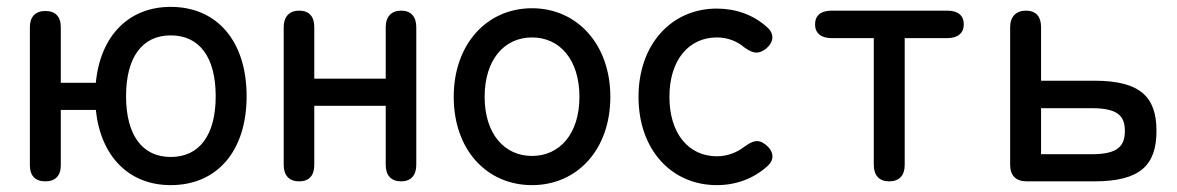

<svg xmlns="http://www.w3.org/2000/svg" viewBox="-20 -528 3428 559"><path d="M477 11C612 11 698 -88 698 -248C698 -408 612 -508 477 -508C355 -508 272 -424 259 -287H157V-449C157 -480 141 -496 112 -496C83 -496 67 -479 67 -449V-47C67 -16 83 0 112 0C141 0 157 -16 157 -47V-208H259C273 -73 355 11 477 11ZM347 -248C347 -361 394 -425 477 -425C561 -425 608 -361 608 -248C608 -135 561 -71 477 -71C394 -71 347 -135 347 -248Z M851 0C880 0 895 -17 895 -48V-220H1103V-48C1103 -17 1119 0 1148 0C1176 0 1192 -17 1192 -48V-449C1192 -480 1176 -497 1148 -497C1120 -497 1103 -480 1103 -449V-299H895V-449C895 -480 880 -497 851 -497C822 -497 806 -479 806 -449V-48C806 -17 822 0 851 0Z M1529 11C1660 11 1757 -92 1757 -246C1757 -399 1660 -504 1529 -504C1397 -504 1301 -399 1301 -246C1301 -92 1397 11 1529 11ZM1391 -246C1391 -354 1448 -419 1529 -419C1610 -419 1667 -354 1667 -246C1667 -139 1610 -74 1529 -74C1448 -74 1391 -139 1391 -246Z M2067 11C2123 11 2174 -8 2214 -44C2237 -64 2232 -89 2209 -107C2186 -125 2170 -117 2146 -100C2124 -83 2096 -73 2067 -73C1986 -73 1929 -138 1929 -246C1929 -354 1986 -419 2067 -419C2097 -419 2125 -409 2147 -390C2173 -372 2187 -369 2210 -386C2232 -404 2237 -429 2212 -450C2173 -485 2122 -503 2067 -503C1935 -503 1839 -399 1839 -246C1839 -92 1935 11 2067 11Z M2569 0C2598 0 2614 -17 2614 -48V-417H2738C2769 -417 2786 -432 2786 -457C2786 -483 2769 -497 2738 -497H2401C2370 -497 2353 -483 2353 -457C2353 -432 2370 -417 2401 -417H2524V-48C2524 -17 2540 0 2569 0Z M2969 0H3166C3301 0 3347 -48 3347 -147C3347 -245 3301 -293 3166 -293H3011V-449C3011 -480 2996 -497 2967 -497C2938 -497 2921 -479 2921 -449V-48C2921 -17 2938 0 2969 0ZM3011 -79V-213H3159C3236 -213 3255 -189 3255 -147C3255 -104 3236 -79 3159 -79Z"/></svg>

Font: 寒蝉半圆体
Style: Regular
Weight: 400
Designer: Yoshimichi Ohira & Warren
Foundry: ChillType
Version: Version 1.800;Glyphs 3.1.1 (3135)